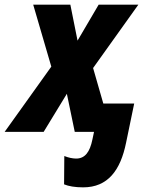

<svg xmlns="http://www.w3.org/2000/svg" viewBox="-70 -568 641 827"><path d="M288 239C395 239 449 165 473 47L508 -122H375L331 -275L526 -548H355L264 -393L233 -548H73L151 -281L-50 0H118L218 -164L252 0H335L328 33C317 87 296 115 258 115C243 115 224 111 207 104L206 226C225 234 253 239 288 239Z"/></svg>

Font: Noto Sans Display SemiCondensed Extra
Style: Italic
Weight: 800
Width: 4
Italic angle: -12°
Designer: Monotype Design Team
Foundry: Monotype Imaging Inc.
Version: Version 1.900